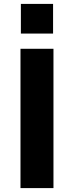

<svg xmlns="http://www.w3.org/2000/svg" viewBox="-20 -964 383 984"><path d="M87 -792H252V-944H87ZM85 0H254V-714H85Z"/></svg>

Font: Kathrein 85 Heavy
Style: Regular
Weight: 900
Designer: Lazydogs Typefoundry, based on Open Sans by Ascender Corporation
Foundry: Lazydogs Typefoundry
Version: Version 1.003;PS 001.003;hotconv 1.0.88;makeotf.lib2.5.64775